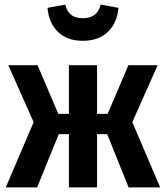

<svg xmlns="http://www.w3.org/2000/svg" viewBox="-20 -813 720 833"><path d="M554 -283 675 0H538L445 -231H401V0H279V-231H235L141 0H5L126 -283L16 -530H143L233 -319H279V-530H401V-319H447L537 -530H664ZM186 -779 263 -793Q271 -762 289.5 -748Q308 -734 339 -734Q370 -734 389.5 -748Q409 -762 417 -793L494 -779Q488 -713 448 -674.5Q408 -636 339 -636Q271 -636 231.5 -674.5Q192 -713 186 -779Z"/></svg>

Font: Fira Sans Condensed SemiBold
Style: Regular
Weight: 600
Width: 3
Designer: bBox Type GmbH & Carrois Corporate GbR & Edenspiekermann AG
Foundry: bBox Type GmbH & Carrois Corporate GbR & Edenspiekermann AG
Version: Version 4.301